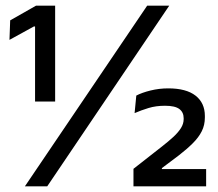

<svg xmlns="http://www.w3.org/2000/svg" viewBox="-20 -659 770 679"><path d="M104 -300V-565.5H100L13.5 -518L16 -587L107.5 -639H175V-300ZM68 0 500.5 -639H578.5L147 0ZM452 0V-62L553.5 -141.5Q576.5 -159.5 593.5 -175.2Q610.5 -191 620 -206.2Q629.5 -221.5 629.5 -237.5V-241Q629.5 -262 614.2 -273.5Q599 -285 563.5 -285Q531.5 -285 505.2 -277Q479 -269 456 -259L462 -321Q482 -331.5 512.5 -339Q543 -346.5 575 -346.5Q638.5 -346.5 671.5 -320.8Q704.5 -295 704.5 -249V-243.5Q704.5 -216.5 693.5 -194.8Q682.5 -173 662.2 -152.8Q642 -132.5 613 -110L552.5 -64.5V-49.5L520 -61H709V0Z"/></svg>

Font: Anek Tamil Medium Medium
Style: Regular
Weight: 500
Version: Version 1.003